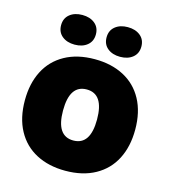

<svg xmlns="http://www.w3.org/2000/svg" viewBox="-112 -837 832 938"><g transform="rotate(15 304.0 -368.5)"><path d="M25 -272Q25 -357 57.5 -420.5Q90 -484 153 -519Q216 -554 304 -554Q388 -554 451 -521Q514 -488 548.5 -424.5Q583 -361 583 -272Q583 -187 550.5 -123.5Q518 -60 455 -25Q392 10 304 10Q220 10 157 -23Q94 -56 59.5 -119.5Q25 -183 25 -272ZM390 -272Q390 -401 304 -401Q218 -401 218 -272Q218 -143 304 -143Q390 -143 390 -272ZM331 -672Q331 -707 355.5 -727Q380 -747 419 -747Q458 -747 482.5 -727Q507 -707 507 -672Q507 -637 482.5 -617Q458 -597 419 -597Q380 -597 355.5 -617Q331 -637 331 -672ZM101 -672Q101 -707 125.5 -727Q150 -747 189 -747Q228 -747 252.5 -727Q277 -707 277 -672Q277 -637 252.5 -617Q228 -597 189 -597Q150 -597 125.5 -617Q101 -637 101 -672Z"/></g></svg>

Font: Mona Sans Black
Style: Regular
Weight: 900
Designer: Deni Anggara
Foundry: GitHub
Version: Version 2.000